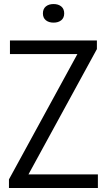

<svg xmlns="http://www.w3.org/2000/svg" viewBox="-20 -943 536 963"><path d="M24.9 0V-43.2L378 -689.8L383.9 -671.7H29.9V-740H466V-696.8L112.9 -50.2L107 -68.3H471V0ZM248.6 -829.5Q224.5 -829.5 209.8 -841.6Q195.2 -853.6 195.2 -875.7Q195.2 -898.4 209.8 -910.5Q224.5 -922.7 248.6 -922.7Q272.7 -922.7 287.4 -910.5Q302 -898.4 302 -875.7Q302 -853.6 287.4 -841.6Q272.7 -829.5 248.6 -829.5Z"/></svg>

Font: Encode Sans Condensed Thin
Style: Regular
Weight: 100
Width: 3
Designer: Multiple Designers
Foundry: Impallari Type
Version: Version 3.002